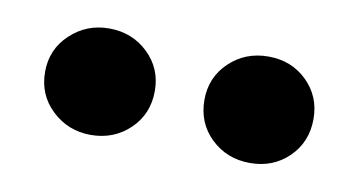

<svg xmlns="http://www.w3.org/2000/svg" viewBox="-34 -860 533 286"><g transform="rotate(10 233.0 -717.5)"><path d="M113 -637Q79 -637 54.5 -660Q30 -683 30 -718Q30 -752 54.5 -775Q79 -798 113 -798Q148 -798 172 -775Q196 -752 196 -718Q196 -683 172 -660Q148 -637 113 -637ZM354 -637Q319 -637 295 -660Q271 -683 271 -718Q271 -752 295 -775Q319 -798 354 -798Q389 -798 412.5 -775Q436 -752 436 -718Q436 -683 412.5 -660Q389 -637 354 -637Z"/></g></svg>

Font: Qjlgwqiwhsfqbnnlvksmvfsycuq
Style: Regular
Weight: 700
Italic angle: -8°
Designer: Carrois Corporate & Edenspiekermann
Foundry: Carrois Corporate GbR & Edenspiekermann AG
Version: Version 2.001